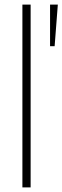

<svg xmlns="http://www.w3.org/2000/svg" viewBox="-20 -820 273 840"><path d="M114 0H78V-800H114ZM219 -618H199V-800H233Z"/></svg>

Font: Tanohe Sans ExtraLight
Style: Regular
Weight: 250
Designer: Village Type and Design LLC & Cristiano Sobral
Foundry: Cooper Hewitt Smithsonian Design Museum
Version: Version 1.00;May 30, 2020;FontCreator 12.0.0.2522 64-bit; tt